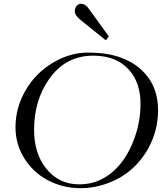

<svg xmlns="http://www.w3.org/2000/svg" viewBox="-20 -984 847 1004"><path d="M508.3 -14.6Q455.6 0 403.3 0Q351.1 0 307.6 -11.5Q264.2 -22.9 226.6 -43.5Q189 -64 158.4 -93Q127.9 -122.1 106.4 -157.2Q61 -231 61 -317.9Q61 -421.4 114.3 -512.7Q166 -601.1 253.9 -654.3Q343.8 -709 440.2 -709Q536.6 -709 604.2 -685.5Q671.9 -662.1 716.8 -621.1Q806.6 -540 806.6 -408.2Q806.6 -297.9 752 -202.1Q669.4 -59.6 508.3 -14.6ZM394.5 -20Q447.8 -20 491.5 -37.8Q535.2 -55.7 570.6 -86.7Q606 -117.7 632.8 -158.9Q659.7 -200.2 677.7 -247.1Q714.8 -340.8 714.8 -440.4Q714.8 -551.8 654.3 -619.1Q588.9 -692.9 467.3 -692.9Q322.3 -692.9 236.3 -569.8Q158.2 -458 158.2 -305.2Q158.2 -181.2 221.7 -102.5Q287.6 -20 394.5 -20ZM536.1 -776.4Q534.2 -774.4 532.7 -774.4Q531.2 -774.4 529.3 -776.4L397.9 -882.3Q371.1 -905.3 371.1 -923.8Q371.1 -942.4 381.1 -953.4Q391.1 -964.4 403.3 -964.4Q425.3 -964.4 442.9 -940.4L546.9 -796.4Q548.8 -794.4 548.8 -793.5Q548.8 -792.5 546.9 -790.5Z"/></svg>

Font: Cardo-Italic
Style: Italic
Weight: 400
Italic angle: -12°
Designer: David J. Perry
Foundry: David J. Perry
Version: Version 0.991